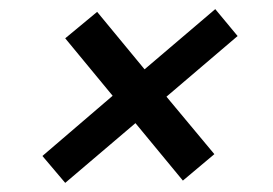

<svg xmlns="http://www.w3.org/2000/svg" viewBox="-20 -501 599 421"><path d="M123 -100 73 -159 227 -291 123 -417 193 -475 297 -349 452 -481 501 -422 345 -289 450 -163 381 -105 277 -231Z"/></svg>

Font: DM Sans 28pt Medium
Style: Italic
Weight: 500
Italic angle: -10°
Version: Version 4.004;gftools[0.9.30]